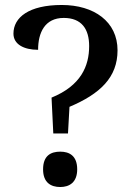

<svg xmlns="http://www.w3.org/2000/svg" viewBox="-20 -744 535 771"><path d="M187 -352 194 -208H253L259 -315C382 -367 452 -433 452 -542C452 -657 358 -724 228 -724C96 -724 34 -674 34 -609C34 -566 76 -544 133 -544C133 -613 160 -672 236 -672C308 -672 338 -627 338 -559C338 -479 305 -400 187 -352ZM222 7C258 7 290 -11 290 -64C290 -119 258 -135 222 -135C184 -135 153 -119 153 -64C153 -11 184 7 222 7Z"/></svg>

Font: Noto Serif Yezidi Medium
Style: Regular
Weight: 500
Designer: Dalton Maag Ltd
Foundry: Dalton Maag Ltd
Version: Version 1.001